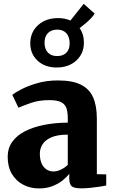

<svg xmlns="http://www.w3.org/2000/svg" viewBox="-20 -994 607 1024"><path d="M187.5 11Q142 11 104 -8.8Q66 -28.5 43.5 -66.2Q21 -104 21 -157.5Q21 -203.5 45.2 -237.5Q69.5 -271.5 113.2 -294Q157 -316.5 215.2 -328Q273.5 -339.5 341.5 -340V-363Q341.5 -396.5 334 -417.8Q326.5 -439 305.2 -449.5Q284 -460 243.5 -460Q187 -460 144.8 -445Q102.5 -430 78.5 -419.5L45.5 -488Q58.5 -499 93 -517.2Q127.5 -535.5 177.8 -550.2Q228 -565 288.5 -565Q366.5 -565 411.8 -542.2Q457 -519.5 476.8 -474.5Q496.5 -429.5 496.5 -361.5V-65L546.5 -64V-4.5Q535 -2 512 1.5Q489 5 462.2 7.8Q435.5 10.5 414 10.5Q375.5 10.5 362.5 -0.5Q349.5 -11.5 349.5 -43V-67.5Q337.5 -51 314.8 -32.5Q292 -14 260 -1.5Q228 11 187.5 11ZM266 -79.5Q284 -79.5 305.5 -89.8Q327 -100 341.5 -115V-276Q287.5 -276 254.5 -261.8Q221.5 -247.5 207 -224.5Q192.5 -201.5 192.5 -174.5Q192.5 -144.5 201.5 -123.5Q210.5 -102.5 227 -91Q243.5 -79.5 266 -79.5ZM282 -634Q219 -634 179.8 -671Q140.5 -708 141.5 -766Q143 -824.5 184.2 -861Q225.5 -897.5 290 -897.5Q326.5 -897.5 355.5 -884.5L426.5 -973.5L485 -921.5Q478 -910 465 -896.2Q452 -882.5 436.2 -869.2Q420.5 -856 404.5 -844Q428 -810.5 427.5 -765.5Q427 -707.5 386.5 -670.8Q346 -634 282 -634ZM284.5 -695Q316.5 -695 334 -713Q351.5 -731 351.5 -762.5Q351.5 -797 334.2 -816.5Q317 -836 285.5 -836Q253.5 -836 235.5 -817.5Q217.5 -799 217.5 -766.5Q217.5 -733 235 -714Q252.5 -695 284.5 -695Z"/></svg>

Font: Merriweather 28pt Black
Style: Regular
Weight: 900
Version: Version 2.100